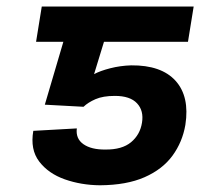

<svg xmlns="http://www.w3.org/2000/svg" viewBox="-20 -548 657 577"><path d="M231 -227.1 114.7 -233.4 170.4 -422.4H88.4L105.5 -528.3H562L544.9 -422.4H292.5L262.7 -325.2Q280.8 -335 311 -342.8Q341.3 -350.6 374 -351.6Q464.8 -352.5 507.6 -305.2Q550.3 -257.8 537.1 -172.9Q528.3 -121.1 498.3 -80.1Q468.3 -39.1 414.3 -15.4Q360.4 8.3 280.3 8.8Q224.1 8.3 174.8 -9Q125.5 -26.4 97.9 -62.5Q70.3 -98.6 80.1 -154.8L210.9 -162.1Q207 -131.3 230.7 -114.7Q254.4 -98.1 296.9 -98.6Q346.7 -98.1 373.8 -120.6Q400.9 -143.1 406.7 -179.2Q412.6 -215.3 391.8 -237.5Q371.1 -259.8 325.2 -259.8Q289.6 -259.8 267.1 -250Q244.6 -240.2 231 -227.1Z"/></svg>

Font: Inter Semi Bold
Style: Italic
Weight: 600
Italic angle: -9.39999°
Designer: Rasmus Andersson
Foundry: rsms
Version: Version 4.000;git-3c8e0fc